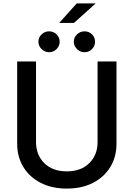

<svg xmlns="http://www.w3.org/2000/svg" viewBox="-20 -1085 778 1117"><path d="M368.6 12.1Q281.6 12.1 216.6 -21.3Q151.6 -54.7 115.8 -113.6Q79.9 -172.6 79.9 -248.9V-727.3H189.6V-257.8Q189.6 -183.9 237.7 -136Q285.9 -88.1 368.6 -88.1Q451.7 -88.1 499.6 -136Q547.6 -183.9 547.6 -257.8V-727.3H657.7V-248.9Q657.7 -172.6 621.8 -113.6Q585.9 -54.7 521 -21.3Q456 12.1 368.6 12.1ZM471.6 -781.2Q446.7 -781.2 428.1 -799.4Q409.4 -817.5 409.4 -842Q409.4 -867.5 428.1 -885.1Q446.7 -902.7 471.6 -902.7Q497.9 -902.7 515.4 -885.1Q533 -867.5 533 -842Q533 -817.5 515.4 -799.4Q497.9 -781.2 471.6 -781.2ZM265.3 -781.2Q240.8 -781.2 222.1 -799.4Q203.5 -817.5 203.5 -842Q203.5 -867.5 222.1 -885.1Q240.8 -902.7 265.3 -902.7Q291.5 -902.7 309.3 -885.1Q327.1 -867.5 327.1 -842Q327.1 -817.5 309.3 -799.4Q291.5 -781.2 265.3 -781.2ZM410.2 -951.7H324.6L426.5 -1065.3H536.9Z"/></svg>

Font: Linik Sans Medium
Style: Regular
Weight: 500
Designer: Rasmus Andersson (font), Cristiano Sobral (main changes)
Foundry: rsms
Version: Version 3.018;June 1, 2022;FontCreator 14.0.0.2814 64-bit; t